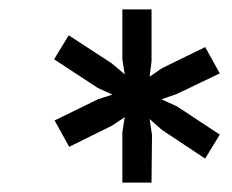

<svg xmlns="http://www.w3.org/2000/svg" viewBox="-20 -719 492 408"><path d="M240 -438 245 -470 218 -452 127 -407 96 -463 188 -508 219 -518 188 -532 95 -593 126 -644 218 -584 245 -561 240 -593V-699H302V-589L298 -556L324 -574L416 -619L447 -563L355 -519L323 -508L356 -493L447 -433L416 -382L324 -443L298 -466L303 -432L302 -331H240Z"/></svg>

Font: Fixel Italic Variable Display Thin
Style: Italic
Weight: 100
Italic angle: -10°
Designer: AlfaBravo + MacPaw
Foundry: Kyrylo Tkachov, Marchela Mozhyna, Serhii Makarenko, Maria Weinstein, Zakhar Kryvoshyya
Version: Version 1.210;Glyphs 3.2 (3217)